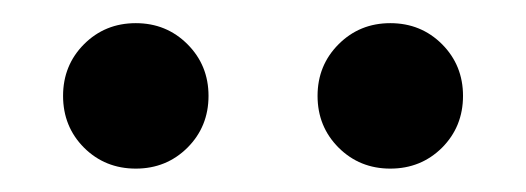

<svg xmlns="http://www.w3.org/2000/svg" viewBox="-20 -726 452 165"><path d="M252.9 -643.6Q252.9 -617.2 271 -599.1Q289.1 -581.1 315.4 -581.1Q341.8 -581.1 359.9 -599.1Q377.9 -617.2 377.9 -643.6Q377.9 -669.9 359.9 -688Q341.8 -706.1 315.4 -706.1Q289.1 -706.1 271 -688Q252.9 -669.9 252.9 -643.6ZM34.2 -643.6Q34.2 -617.2 52.2 -599.1Q70.3 -581.1 96.7 -581.1Q123 -581.1 141.1 -599.1Q159.2 -617.2 159.2 -643.6Q159.2 -669.9 141.1 -688Q123 -706.1 96.7 -706.1Q70.3 -706.1 52.2 -688Q34.2 -669.9 34.2 -643.6Z"/></svg>

Font: Giphurs SC
Style: Regular
Weight: 400
Version: Version 0.920